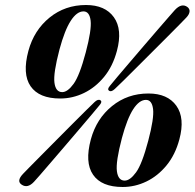

<svg xmlns="http://www.w3.org/2000/svg" viewBox="-20 -733 777 767"><path d="M323.5 -713Q400 -713 435 -664Q470 -615 447 -529.5Q430.5 -468 395.8 -425.8Q361 -383.5 315.5 -361.5Q270 -339.5 220.5 -339.5Q136 -339.5 102.2 -388.5Q68.5 -437.5 93.5 -530Q116 -612.5 178 -662.8Q240 -713 323.5 -713ZM322.5 -523.5Q346.5 -614 342 -650.8Q337.5 -687.5 313.5 -687.5Q287 -687.5 262.8 -650.2Q238.5 -613 217.5 -535Q192.5 -440 197.5 -402.5Q202.5 -365 228.5 -365Q250 -365 274 -398Q298 -431 322.5 -523.5ZM438.5 -377.5Q424.5 -364.5 416 -370.5Q407 -376 419 -390Q428 -401.5 449 -426.2Q470 -451 497.8 -483.5Q525.5 -516 554.8 -550.2Q584 -584.5 610.5 -615Q637 -645.5 655.2 -666.5Q673.5 -687.5 678.5 -693Q705 -721.5 728 -705.5Q738.5 -698 737.2 -686.5Q736 -675 724 -662.5Q719 -657 699.2 -637Q679.5 -617 650.8 -588.2Q622 -559.5 589.8 -527.2Q557.5 -495 527 -464.5Q496.5 -434 473 -410.8Q449.5 -387.5 438.5 -377.5ZM357.5 -325Q371.5 -338.5 381 -332.5Q390 -326.5 377 -312Q368 -301 347 -276Q326 -251 298.2 -218.5Q270.5 -186 241 -151.5Q211.5 -117 185 -86.2Q158.5 -55.5 140 -34Q121.5 -12.5 116 -7Q90.5 20.5 67 5Q44.5 -9.5 72 -38.5Q77 -44 97 -64.2Q117 -84.5 145.8 -113.5Q174.5 -142.5 206.8 -175Q239 -207.5 269.5 -238Q300 -268.5 323.5 -291.8Q347 -315 357.5 -325ZM573 -359.5Q649.5 -359.5 684.5 -310.5Q719.5 -261.5 696.5 -176Q680 -114.5 645.2 -72.2Q610.5 -30 565 -8Q519.5 14 470 14Q385.5 14 351.8 -35Q318 -84 343 -176.5Q365.5 -259 427.5 -309.2Q489.5 -359.5 573 -359.5ZM572 -170Q596 -260.5 591.5 -297.2Q587 -334 563 -334Q536.5 -334 512.2 -296.8Q488 -259.5 467 -181.5Q442 -86.5 447 -49Q452 -11.5 478 -11.5Q499.5 -11.5 523.5 -44.5Q547.5 -77.5 572 -170Z"/></svg>

Font: Fraunces 72pt S000
Style: Bold Italic
Weight: 700
Italic angle: -16°
Version: Version 1.000; ttfautohint (v1.8.3)